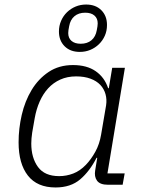

<svg xmlns="http://www.w3.org/2000/svg" viewBox="-20 -815 640 847"><path d="M225 12Q144 12 103 -40.5Q62 -93 62 -187Q62 -248 76 -308.5Q90 -369 119.5 -418Q149 -467 194.5 -497.5Q240 -528 302 -528Q363 -528 402 -501Q441 -474 457 -426H460L475 -516H531L454 -50H530L521 0H456Q421 0 408 -18Q395 -36 400 -64L409 -119H406Q376 -60 334 -24Q292 12 225 12ZM241 -38Q273 -38 303 -49.5Q333 -61 359 -88Q382 -112 400.5 -145.5Q419 -179 426 -221L448 -350Q452 -376 445.5 -399.5Q439 -423 422.5 -440.5Q406 -458 379 -468Q352 -478 316 -478Q277 -478 246 -464Q215 -450 192.5 -425.5Q170 -401 155 -367Q140 -333 133 -293L122 -230Q120 -216 119 -204.5Q118 -193 118 -182Q118 -119 147.5 -78.5Q177 -38 241 -38ZM332 -586Q290 -586 265 -611Q240 -636 240 -676Q240 -701 249.5 -723Q259 -745 275.5 -761Q292 -777 313.5 -786Q335 -795 360 -795Q402 -795 427 -770Q452 -745 452 -705Q452 -679 442.5 -657.5Q433 -636 416.5 -620Q400 -604 378.5 -595Q357 -586 332 -586ZM336 -622Q365 -622 383.5 -637.5Q402 -653 407 -682Q411 -701 411 -712Q411 -734 396.5 -746.5Q382 -759 356 -759Q327 -759 308.5 -743.5Q290 -728 285 -699Q281 -680 281 -669Q281 -647 295.5 -634.5Q310 -622 336 -622Z"/></svg>

Font: IBM Plex Mono Light
Style: Italic
Weight: 300
Italic angle: -9°
Monospace: yes
Designer: Mike Abbink, Paul van der Laan, Pieter van Rosmalen
Foundry: Bold Monday
Version: Version 2.3